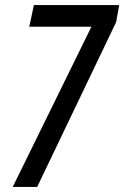

<svg xmlns="http://www.w3.org/2000/svg" viewBox="-20 -734 488 754"><path d="M30 0 339 -629H95L113 -714H448L436 -647L126 0Z"/></svg>

Font: Noto Sans ExtraCondensed Medium
Style: Italic
Weight: 500
Width: 2
Italic angle: -12°
Designer: Monotype Design Team
Foundry: Monotype Imaging Inc.
Version: Version 2.013; ttfautohint (v1.8.4.7-5d5b)